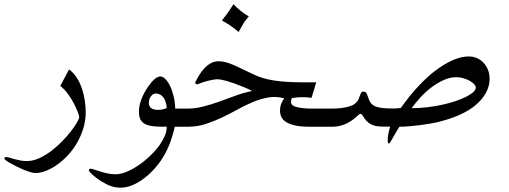

<svg xmlns="http://www.w3.org/2000/svg" viewBox="-108 -642 2375 895"><path d="M213.9 -318.4Q235.4 -302.7 250.2 -279.1Q265.1 -255.4 274.2 -228.3Q283.2 -201.2 287.4 -172.6Q291.5 -144 291.5 -118.7Q291.5 -80.1 280.5 -43.9Q269.5 -7.8 251.2 23.7Q232.9 55.2 209 81.1Q185.1 106.9 158.9 125.5Q132.8 144 106.7 154.3Q80.6 164.6 57.6 164.6Q48.3 164.6 33.9 160.4Q19.5 156.2 3.4 149.7Q-12.7 143.1 -29.1 135Q-45.4 127 -58.3 119.6Q-71.3 112.3 -79.6 106.2Q-87.9 100.1 -87.9 97.7Q-87.9 92.3 -84 91.1Q-80.1 89.8 -77.1 89.8Q-74.7 89.8 -64.9 92.8Q-55.2 95.7 -41.7 99.4Q-28.3 103 -12.9 106Q2.4 108.9 16.1 108.9Q44.9 108.9 74.2 95.7Q103.5 82.5 130.6 62Q157.7 41.5 181.6 16.8Q205.6 -7.8 223.1 -30.5Q240.7 -53.2 251 -71.3Q261.2 -89.4 261.2 -96.2Q261.2 -101.6 254.6 -119.4Q248 -137.2 236.3 -159.7Q224.6 -182.1 208.3 -204.6Q191.9 -227.1 172.9 -241.2Z M669.4 -138.7Q668 -156.2 663.3 -169.2Q658.7 -182.1 651.9 -190.2Q645 -198.2 636.5 -202.1Q627.9 -206.1 619.1 -206.1Q605.5 -206.1 595.7 -193.4Q585.9 -180.7 585.9 -162.6Q585.9 -129.9 628.9 -129.9Q650.4 -129.9 669.4 -138.7ZM707 -51.3Q699.7 -21 692.1 2.4Q684.6 25.9 676.8 43Q661.6 77.6 642.3 106Q623 134.3 599.6 157.7Q564.9 192.9 526.9 212.9Q488.8 232.9 455.1 232.9Q442.9 232.9 431.9 231.2Q420.9 229.5 410.2 225.8Q399.4 222.2 387.7 216.3Q376 210.4 362.3 202.1Q350.6 194.3 340.3 186.5Q330.1 178.7 322.5 171.9Q314.9 165 310.5 159.7Q306.2 154.3 306.2 151.4Q306.2 148.4 308.6 146.5Q311 144.5 314.5 144.5Q320.3 144.5 329.1 147.9L368.7 160.2Q384.8 165 400.4 167.7Q416 170.4 431.2 170.4Q455.1 170.4 483.6 158.2Q512.2 146 540.8 126.2Q569.3 106.4 594.7 81.5Q620.1 56.6 637.7 31.7Q654.3 6.3 661.6 -12Q668.9 -30.3 668.9 -49.3V-51.8L646.5 -51.3Q615.7 -51.3 595 -55.2Q574.2 -59.1 562 -67.6Q549.8 -76.2 544.7 -89.1Q539.6 -102.1 539.6 -120.1Q539.6 -174.8 581.5 -236.8Q598.6 -261.2 612.8 -273.4Q627 -285.6 640.1 -285.6Q649.9 -285.6 661.4 -275.1Q672.9 -264.6 682.9 -245.1Q692.9 -225.6 700.2 -197.8Q707.5 -169.9 709 -135.7H765.1Q772.5 -135.7 776.1 -122.6Q779.8 -109.4 779.8 -93.5Q779.8 -77.6 776.1 -64.5Q772.5 -51.3 765.1 -51.3Z M980 -622.1Q1017.1 -585 1051.8 -565.4Q1043.9 -556.2 1038.3 -549.3Q1032.7 -542.5 1028.1 -534.9Q1023.4 -527.3 1018.1 -517.6Q1012.7 -507.8 1004.4 -492.7Q988.8 -506.3 970 -519.8Q951.2 -533.2 926.3 -546.4Q949.2 -575.2 961.4 -593.3Q973.6 -611.3 980 -622.1ZM1424.3 -51.3H1334.5Q1294.4 -51.3 1268.1 -57.1Q1241.7 -63 1226.1 -72.8Q1210.4 -82.5 1203.9 -96.2Q1197.3 -109.9 1197.3 -125Q1197.3 -145.5 1203.4 -159.4Q1209.5 -173.3 1216.8 -183.6Q1180.7 -193.8 1145 -188Q1109.4 -182.1 1073.5 -167.5Q1037.6 -152.8 1001.5 -132.8Q965.3 -112.8 927.7 -94.7Q890.1 -76.7 850.8 -64Q811.5 -51.3 770 -51.3H755.4Q748 -51.3 744.4 -64.5Q740.7 -77.6 740.7 -93.5Q740.7 -109.4 744.4 -122.6Q748 -135.7 755.4 -135.7H760.3Q798.8 -135.3 836.9 -144.8Q875 -154.3 912.6 -167.7Q950.2 -181.2 988 -195.3Q1025.9 -209.5 1064.5 -217.3V-219.7Q1052.2 -226.1 1030.8 -235.1Q1009.3 -244.1 985.8 -252.4Q962.4 -260.7 940.7 -266.6Q918.9 -272.5 905.8 -272.5Q897.5 -272.5 885.7 -270.5Q874 -268.6 861.8 -265.4Q849.6 -262.2 838.1 -258.5Q826.7 -254.9 818.8 -251.5Q814.5 -249 810.5 -249Q806.6 -249 804.4 -251.2Q802.2 -253.4 802.2 -256.3Q802.2 -257.3 803.2 -260.3Q810.5 -275.4 820.8 -292.2Q831.1 -309.1 844.5 -323.5Q857.9 -337.9 874.5 -347.2Q891.1 -356.4 910.6 -356.4Q927.7 -356.4 944.1 -352.1Q960.4 -347.7 979 -339.8Q997.6 -332 1020 -320.8Q1042.5 -309.6 1071.3 -296.4Q1113.8 -275.4 1168.9 -266.8Q1224.1 -258.3 1300.8 -258.3H1366.2L1344.2 -186Q1324.7 -189 1299.8 -189Q1276.4 -189 1252 -184.6Q1248.5 -175.8 1248.5 -166Q1248.5 -159.7 1253.2 -154.1Q1257.8 -148.4 1269.5 -144.5Q1281.2 -140.6 1300.5 -138.2Q1319.8 -135.7 1349.1 -135.7H1439Q1446.3 -135.7 1450 -122.6Q1453.6 -109.4 1453.6 -93.5Q1453.6 -77.6 1450 -64.5Q1446.3 -51.3 1439 -51.3Z M1710.9 -51.3Q1709 -51.3 1706.8 -51.5Q1704.6 -51.8 1701.2 -51.8Q1697.8 -51.8 1692.1 -51.8Q1686.5 -51.8 1677.2 -51.8Q1658.2 -51.8 1644 -54.7Q1629.9 -57.6 1618.9 -64Q1607.9 -70.3 1599.4 -79.6Q1590.8 -88.9 1583.5 -101.6Q1577.1 -111.3 1572.8 -111.3Q1567.4 -111.3 1561 -104.5Q1530.3 -75.2 1500.7 -63.2Q1471.2 -51.3 1443.8 -51.3H1429.2Q1421.9 -51.3 1418.2 -64.5Q1414.6 -77.6 1414.6 -93.5Q1414.6 -109.4 1418.2 -122.6Q1421.9 -135.7 1429.2 -135.7H1434.1Q1492.2 -135.7 1525.1 -147.5Q1558.1 -159.2 1566.4 -187.5Q1570.3 -197.8 1572.5 -203.4Q1574.7 -209 1576.9 -211.7Q1579.1 -214.4 1581.3 -214.6Q1583.5 -214.8 1586.9 -214.8Q1594.7 -214.8 1598.9 -209.5Q1603 -204.1 1607.9 -188.5Q1612.3 -173.8 1619.1 -163.8Q1626 -153.8 1638.4 -147.7Q1650.9 -141.6 1671.1 -138.9Q1691.4 -136.2 1723.1 -136.2Q1731.4 -136.2 1740.5 -136.7Q1749.5 -137.2 1760.3 -138.7Q1805.7 -202.1 1846.4 -244.6Q1887.2 -287.1 1918 -310.1Q2008.3 -378.9 2077.1 -378.9Q2098.1 -378.9 2116 -370.8Q2133.8 -362.8 2146.7 -348.6Q2159.7 -334.5 2167 -315.7Q2174.3 -296.9 2174.3 -275.4Q2174.3 -220.7 2130.9 -172.9Q2071.8 -107.4 1936.5 -73.7Q1918.9 -69.3 1895.3 -65.4Q1871.6 -61.5 1846.4 -58.3Q1821.3 -55.2 1796.9 -53.2Q1772.5 -51.3 1753.9 -51.3Q1752 -48.3 1749.3 -44.2Q1746.6 -40 1742.7 -33.2Q1738.8 -26.4 1732.4 -15.6Q1726.1 -4.9 1716.8 11.7Q1712.9 19 1710 22.9Q1707 26.9 1704.1 26.9Q1699.2 26.9 1699.2 12.7Q1699.2 -15.6 1710.9 -51.3ZM1811 -137.7Q1847.7 -137.7 1884 -142.1Q1920.4 -146.5 1953.6 -153.8Q1986.8 -161.1 2015.4 -170.7Q2043.9 -180.2 2064.9 -190.9Q2085.9 -201.7 2097.9 -212.6Q2109.9 -223.6 2109.9 -233.4Q2109.9 -241.7 2101.3 -250.5Q2092.8 -259.3 2079.6 -266.4Q2066.4 -273.4 2050.3 -277.8Q2034.2 -282.2 2019.5 -282.2Q1990.2 -282.2 1960.2 -268.8Q1930.2 -255.4 1902.6 -234.4Q1875 -213.4 1851.6 -187.7Q1828.1 -162.1 1811 -137.7Z"/></svg>

Font: HM XNiloofar
Style: Regular
Weight: 400
Designer: Hossein Movahhedian
Version: Version 2.8, 2015